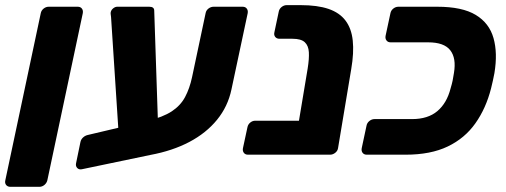

<svg xmlns="http://www.w3.org/2000/svg" viewBox="-29 -597 1951 741"><path d="M11 124Q0.4 124 -5.4 116.8Q-11.1 109.5 -8.5 98.9L128.3 -545.9Q130.3 -556.5 139.3 -563.8Q148.4 -571 159 -571H271Q281.6 -571 287.1 -563.8Q292.5 -556.5 290.5 -545.9L153.7 98.9Q151.1 109.5 142.4 116.8Q133.6 124 123 124Z M286.9 56.2Q275.9 58.4 269.1 51.4Q262.4 44.4 264.4 33.8L281.4 -48.6Q283.4 -58.9 291.3 -66.2Q299.2 -73.6 309.5 -76L541 -130.7Q599.6 -144.9 633.6 -167.1Q667.6 -189.4 685.2 -222.4Q702.9 -255.4 712.3 -299.6L764.6 -546.5Q766.6 -557.1 775.7 -564.1Q784.8 -571 795.4 -571H907.4Q918 -571 923.4 -563.8Q928.9 -556.5 926.9 -545.9L864.2 -251.5Q850.4 -185.9 808.6 -134.7Q766.9 -83.5 701.7 -49.1Q636.5 -14.8 551.2 1ZM432.6 -24 399.6 -531Q398.6 -539 398.1 -543Q397.6 -547 398.6 -551Q400.6 -559 408.1 -565Q415.6 -571 423.6 -571H547.2Q566.2 -571 566.2 -556L583.2 -47Z M928.1 0Q917.5 0 912.1 -7.2Q906.6 -14.5 908.6 -25.1L926 -106Q928 -116.6 936.7 -123.9Q945.5 -131.1 956.1 -131.1H1277.4L1254.6 -23.2Q1252.6 -12.6 1243.7 -6.3Q1234.9 0 1224.2 0ZM1126.6 0Q1116 0 1110.9 -7.2Q1105.9 -14.5 1107.1 -25.1L1158.4 -332.6Q1164.5 -370.4 1163 -395.6Q1161.5 -420.8 1147.2 -434.1Q1132.9 -447.4 1099.6 -447.4H1049.5Q1038.9 -447.4 1033.1 -454.6Q1027.4 -461.9 1030 -472.5L1046.8 -552.1Q1048.8 -562.7 1057.8 -570Q1066.9 -577.2 1077.5 -577.2H1130.8Q1196.3 -577.2 1239 -562.6Q1281.7 -547.9 1304.6 -517.4Q1327.5 -487 1332.4 -440.4Q1337.4 -393.9 1326.6 -330.8L1275.6 -25.1Q1274 -14.5 1264.7 -7.2Q1255.5 0 1244.9 0Z M1386.5 0Q1375.9 0 1370.4 -7.2Q1365 -14.5 1367 -25.1L1385.6 -112.2Q1387.6 -122.9 1396.7 -130.1Q1405.8 -137.4 1416.4 -137.4H1561.5Q1622.5 -137.4 1659 -168.2Q1695.5 -199 1710 -255.9Q1715.4 -273.9 1717.8 -285.7Q1720.1 -297.5 1722.9 -315.1Q1732.6 -372.6 1708.7 -403.1Q1684.8 -433.6 1623.8 -433.6H1478.6Q1468 -433.6 1462.6 -440.9Q1457.1 -448.1 1459.1 -458.8L1477.8 -545.9Q1479.8 -556.5 1488.8 -563.8Q1497.9 -571 1508.5 -571H1658.6Q1754.9 -571 1807.1 -539.4Q1859.3 -507.8 1875.6 -450.1Q1892 -392.5 1879.2 -315.1Q1875.9 -297.5 1873.2 -285.7Q1870.6 -273.9 1866.2 -255.9Q1846.6 -178.9 1805.7 -121.1Q1764.8 -63.2 1698.8 -31.6Q1632.9 0 1536.6 0Z"/></svg>

Font: Rubik Light
Style: Italic
Weight: 300
Italic angle: -12°
Designer: Hubert and Fischer
Foundry: Hubert and Fischer
Version: Version 2.300;gftools[0.9.30]